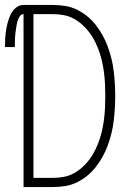

<svg xmlns="http://www.w3.org/2000/svg" viewBox="-26 -755 546 775"><path d="M69 0V-698Q60 -698 54.5 -690Q49 -682 46 -673.5Q43 -665 41.5 -656Q40 -647 38.5 -638Q37 -629 36 -620Q35 -611 34.5 -601.5Q34 -592 34 -583Q34 -574 34 -565H-6Q-6 -582 -5 -599Q-4 -616 -1.5 -632.5Q1 -649 5.5 -665.5Q10 -682 17.5 -697.5Q25 -713 38.5 -724Q52 -735 69 -735H187Q212 -735 237 -731Q262 -727 284.5 -716Q307 -705 326.5 -689Q346 -673 361.5 -653Q377 -633 389 -611Q401 -589 409.5 -565.5Q418 -542 424 -517.5Q430 -493 433 -468Q436 -443 437.5 -418Q439 -393 439 -368Q439 -342 437.5 -317Q436 -292 433 -267Q430 -242 424 -217.5Q418 -193 409.5 -169.5Q401 -146 389 -124Q377 -102 361.5 -82Q346 -62 326.5 -46Q307 -30 284.5 -19Q262 -8 237 -4Q212 0 187 0ZM109 -37H187Q209 -37 231 -41Q253 -45 272 -55.5Q291 -66 307.5 -81Q324 -96 337 -114Q350 -132 359.5 -152Q369 -172 376 -193Q383 -214 387.5 -235.5Q392 -257 394.5 -279Q397 -301 398 -323Q399 -345 399 -368Q399 -390 398 -412Q397 -434 394.5 -456Q392 -478 387.5 -499.5Q383 -521 376 -542Q369 -563 359.5 -583Q350 -603 337 -621Q324 -639 307.5 -654Q291 -669 272 -679.5Q253 -690 231 -694Q209 -698 187 -698H109Z"/></svg>

Font: Zed Sans Extralight
Style: Regular
Weight: 200
Designer: Belleve Invis
Foundry: Belleve Invis
Version: Version 1.0.0; ttfautohint (v1.8.4)